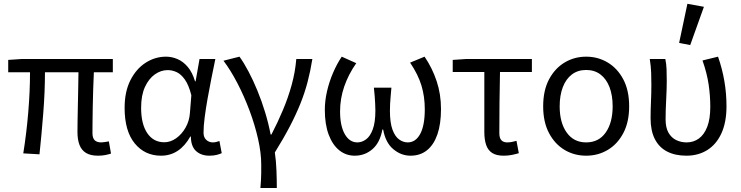

<svg xmlns="http://www.w3.org/2000/svg" viewBox="-20 -790 3817 989"><path d="M484.8 12Q446.8 12 423.5 -2Q400.1 -16 389.5 -43.4Q379 -70.7 379 -110.3Q379 -129 379.5 -163.9Q380 -198.7 381 -242.7Q382 -286.6 382.8 -332.2Q383.6 -377.8 384.2 -417.8H211.6Q211.6 -316.1 202.8 -206.4Q194.1 -96.7 183.4 4.9L99.9 0Q116.4 -102.8 125.5 -211.2Q134.6 -319.7 134.6 -417.8H22.3V-481.4L92 -486.1H561.2V-417.8H463.5Q461.5 -376.8 460 -329.6Q458.5 -282.5 457.7 -237.4Q456.9 -192.2 456.6 -157.1Q456.3 -121.9 456.3 -104.3Q456.3 -79.3 467.4 -67.9Q478.6 -56.5 501.5 -56.5Q508.3 -56.5 517.6 -58Q526.9 -59.5 540.7 -61.7L551.8 1.1Q539.4 5.2 522.8 8.6Q506.3 12 484.8 12Z M809.5 12Q726 12 673.9 -51.5Q621.9 -115.1 621.9 -234.2Q621.9 -318.1 651.8 -376.9Q681.7 -435.7 730.3 -466.9Q779 -498.1 835.1 -498.1Q865.2 -498.1 894.4 -485.6Q923.6 -473.1 947.3 -445.1Q970.9 -417.1 984.8 -370.9H987.5L1007.8 -486.1H1089.3Q1079.3 -438.1 1068.8 -385.6Q1058.2 -333.1 1049.2 -281.8Q1040.1 -230.4 1034.3 -185.4Q1028.4 -140.4 1028.4 -106.8Q1028.4 -82.4 1042.5 -69.5Q1056.6 -56.5 1076.4 -56.5Q1084.6 -56.5 1093.6 -58.6Q1102.5 -60.7 1110.3 -63.7L1122.1 -0.9Q1112.1 3.5 1096.3 7.8Q1080.6 12 1058.9 12Q1015.9 12 989.7 -12.1Q963.5 -36.2 963.2 -86.8H960.4Q904.6 12 809.5 12ZM826.2 -57.2Q858.1 -57.2 887.2 -77.7Q916.4 -98.3 935.9 -132.7Q955.4 -167.1 958.3 -207.9L965.6 -299.5Q952.2 -352.3 932.2 -380.3Q912.2 -408.4 889.6 -418.6Q866.9 -428.9 844.1 -428.9Q809 -428.9 777.8 -407Q746.6 -385 726.7 -342.1Q706.9 -299.2 706.9 -234.9Q706.9 -150.9 738.7 -104Q770.5 -57.2 826.2 -57.2Z M1321.4 178.5Q1323.2 156.6 1324.2 139.4Q1325.3 122.2 1325.5 103.5Q1325.6 84.9 1325.6 58Q1325.6 -2.3 1309.2 -74.7Q1292.8 -147.2 1265 -221.5Q1237.1 -295.9 1202.4 -362.4Q1167.7 -429 1131.1 -477.3L1213.6 -498.1Q1236.4 -466.6 1260.1 -421.7Q1283.9 -376.9 1305.9 -323.4Q1327.9 -269.8 1345.6 -211.7Q1363.3 -153.6 1374.1 -96.9H1378.1Q1410 -158.2 1436.9 -222.1Q1463.9 -285.9 1482.3 -352.1Q1500.6 -418.4 1506.2 -486.1H1589Q1579.2 -424.6 1564.6 -368.8Q1550.1 -313 1527.7 -257Q1505.3 -201.1 1473.3 -139.6Q1441.3 -78.1 1395.7 -4.6Q1402.2 38.3 1404 87.4Q1405.9 136.5 1405.9 178.5Z M1807.2 12Q1762.3 12 1727.6 -15.8Q1693 -43.5 1673.1 -96.3Q1653.2 -149.1 1653.2 -224Q1653.2 -270.7 1664.4 -319.4Q1675.6 -368.2 1695.3 -414.2Q1714.9 -460.2 1740.3 -498.1L1815.1 -464.6Q1774.2 -405.9 1753 -343.9Q1731.7 -281.8 1731.7 -216.3Q1731.7 -141.8 1756 -99.1Q1780.3 -56.5 1820.9 -56.5Q1844.1 -56.5 1865.4 -72Q1886.8 -87.5 1900.2 -123.8Q1913.6 -160 1913.6 -220.3Q1913.6 -238.6 1912.5 -256.5Q1911.5 -274.4 1910.1 -294.5Q1908.6 -314.7 1905.9 -338.4H1996.2Q1994.1 -314.7 1992.3 -294.5Q1990.6 -274.4 1989.5 -256.5Q1988.5 -238.6 1988.5 -220.3Q1988.5 -157.8 2001.8 -121.9Q2015.2 -86.1 2036.3 -71.3Q2057.4 -56.5 2080.2 -56.5Q2120.9 -56.5 2144.5 -100.1Q2168.1 -143.7 2168.1 -227.5Q2168.1 -292.6 2150.9 -349.4Q2133.7 -406.2 2092.4 -467.4L2167 -498.1Q2206.6 -439.7 2229.1 -372.4Q2251.6 -305.2 2251.6 -228.2Q2251.6 -151.7 2233.2 -98.2Q2214.8 -44.6 2179.8 -16.3Q2144.8 12 2094.7 12Q2046 12 2005.9 -21.6Q1965.8 -55.1 1953.7 -122.7H1949.7Q1937.3 -55.1 1898.4 -21.6Q1859.5 12 1807.2 12Z M2574.4 12Q2537.3 12 2515.4 -2Q2493.6 -16 2484.2 -43.4Q2474.8 -70.7 2474.8 -110.3V-419.1H2312V-481.4L2381.7 -486.1H2719.8V-419.1H2555.5Q2553.8 -336.8 2552.9 -257.3Q2552.1 -177.7 2552.1 -104.3Q2552.1 -79.3 2562.4 -67.9Q2572.8 -56.5 2592.6 -56.5Q2604.7 -56.5 2616.4 -58.8Q2628.2 -61.1 2640.5 -64.5L2652.4 -0.9Q2638 3.5 2617.6 7.8Q2597.1 12 2574.4 12Z M2999.4 12Q2938.5 12 2888.3 -17.7Q2838.2 -47.5 2808 -104.4Q2777.9 -161.3 2777.9 -242.4Q2777.9 -324.2 2808 -381.1Q2838.2 -438 2888.3 -468Q2938.5 -498.1 2999.4 -498.1Q3060.2 -498.1 3110.4 -468Q3160.6 -438 3190.7 -381.1Q3220.8 -324.2 3220.8 -242.4Q3220.8 -161.3 3190.7 -104.4Q3160.6 -47.5 3110.4 -17.7Q3060.2 12 2999.4 12ZM2999.4 -56.5Q3064.3 -56.5 3100 -107.4Q3135.8 -158.2 3135.8 -242.4Q3135.8 -298.7 3119.7 -341Q3103.5 -383.2 3073 -406.4Q3042.4 -429.6 2999.4 -429.6Q2956.3 -429.6 2925.8 -406.4Q2895.2 -383.2 2879.1 -341Q2862.9 -298.7 2862.9 -242.4Q2862.9 -158.2 2899 -107.4Q2935.1 -56.5 2999.4 -56.5Z M3515.8 12Q3458 12 3416.4 -9.4Q3374.9 -30.8 3353 -73.9Q3331.2 -116.9 3331.2 -180.5Q3331.2 -223.6 3333.2 -266.5Q3335.2 -309.5 3335.2 -352.6Q3335.2 -382 3334.2 -414.9Q3333.1 -447.9 3327 -486.1H3407.1Q3412.4 -461.1 3413.5 -433Q3414.5 -404.9 3414.5 -372.7Q3414.5 -331.8 3411.5 -276.4Q3408.5 -220.9 3408.5 -175.6Q3408.5 -132.2 3423.6 -106.1Q3438.7 -80.1 3463.4 -68.3Q3488.1 -56.5 3517.1 -56.5Q3552.1 -56.5 3579.6 -76.2Q3607 -95.9 3622.9 -136.5Q3638.7 -177.2 3638.7 -240.3Q3638.7 -296 3630.3 -354.1Q3621.9 -412.2 3598.6 -478.5L3678.6 -498.1Q3700.6 -435 3711.4 -371.4Q3722.2 -307.8 3722.2 -243Q3722.2 -160.5 3696.2 -103.5Q3670.2 -46.5 3623.6 -17.3Q3576.9 12 3515.8 12ZM3535.3 -557.8 3478.2 -568.9 3520.8 -770.4 3605.9 -755Z"/></svg>

Font: Source Sans 3 Variable
Style: Regular
Weight: 200
Designer: Paul D. Hunt
Foundry: Adobe Systems Incorporated
Version: Version 3.026